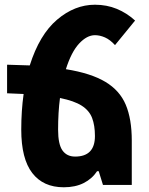

<svg xmlns="http://www.w3.org/2000/svg" viewBox="-20 -783 630 813"><path d="M538 -188V0H416L398 -58H391Q370 -26 334.5 -8Q299 10 250 10Q163 10 116.5 -50.5Q70 -111 70 -234Q70 -314 80 -385Q48 -387 10 -388V-509Q62 -508 106 -506Q147 -636 221.5 -699.5Q296 -763 382 -763Q432 -763 474.5 -745.5Q517 -728 552 -696L467 -592Q446 -615 424.5 -624.5Q403 -634 382 -634Q348 -634 315 -598.5Q282 -563 259 -490Q365 -473 426 -436.5Q487 -400 512.5 -339.5Q538 -279 538 -188ZM226 -234Q226 -172 244.5 -146Q263 -120 298 -120Q382 -120 382 -207Q382 -252 370 -283.5Q358 -315 326 -335.5Q294 -356 234 -368Q230 -338 228 -304.5Q226 -271 226 -234Z"/></svg>

Font: Noto Sans Armenian SemiCondensed ExtraBold
Style: Regular
Weight: 800
Width: 4
Designer: Monotype Design Team
Foundry: Monotype Imaging Inc.
Version: Version 2.008; ttfautohint (v1.8.4.7-5d5b)